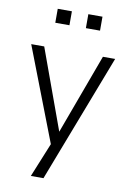

<svg xmlns="http://www.w3.org/2000/svg" viewBox="-95 -751 674 989"><g transform="rotate(10 242.0 -256.0)"><path d="M138 180 220 -21V24L22 -489H90L249 -52H236L397 -489H461L204 180ZM285 -619V-692H359V-619ZM125 -619V-692H199V-619Z"/></g></svg>

Font: Nunito Sans 10pt SemiCondensed Light
Style: Regular
Weight: 300
Width: 4
Designer: Vernon Adams
Foundry: Vernon Adams
Version: Version 3.101;gftools[0.9.27]